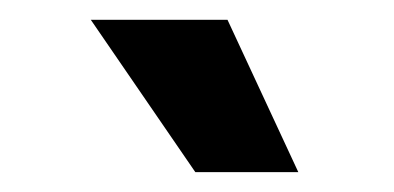

<svg xmlns="http://www.w3.org/2000/svg" viewBox="-20 -781 394 192"><path d="M175.3 -608.9 70.8 -761.2H207.5L278.3 -608.9Z"/></svg>

Font: Inter 17pt
Style: Bold
Weight: 700
Version: Version 4.001;git-66647c0bb